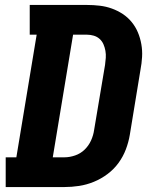

<svg xmlns="http://www.w3.org/2000/svg" viewBox="-20 -755 640 775"><path d="M3 0V-120H46L128 -615H100V-735H331Q357 -735 382.5 -732Q408 -729 431.5 -720.5Q455 -712 475.5 -698.5Q496 -685 511.5 -666Q527 -647 536.5 -624.5Q546 -602 550.5 -576.5Q555 -551 553.5 -525Q552 -499 547 -473L504 -211Q499 -181 488 -152Q477 -123 458.5 -97.5Q440 -72 414 -52.5Q388 -33 358.5 -21Q329 -9 299 -4.5Q269 0 240 0ZM193 -120H240Q261 -120 283 -127.5Q305 -135 321.5 -151Q338 -167 347.5 -188Q357 -209 360 -231L404 -493Q406 -507 407 -521.5Q408 -536 405.5 -550Q403 -564 397.5 -576.5Q392 -589 382 -598Q372 -607 358.5 -611Q345 -615 331 -615H275Z"/></svg>

Font: Iosevka Curly Slab HvExObl
Style: Regular
Weight: 900
Width: 7
Italic angle: -9°
Monospace: yes
Designer: Belleve Invis
Foundry: Belleve Invis
Version: Version 11.1.0; ttfautohint (v1.8.3)